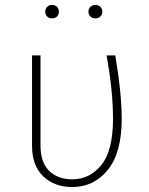

<svg xmlns="http://www.w3.org/2000/svg" viewBox="-20 -743 599 773"><path d="M189 -723Q202 -723 209.5 -715.5Q217 -708 217 -696Q217 -684 209.5 -676.5Q202 -669 189 -669Q177 -669 169.5 -677Q162 -685 162 -696Q162 -707 169.5 -715Q177 -723 189 -723ZM344 -715.5Q352 -723 364 -723Q376 -723 384 -715.5Q392 -708 392 -696Q392 -684 384 -676.5Q376 -669 364 -669Q352 -669 344 -676.5Q336 -684 336 -696Q336 -708 344 -715.5ZM444 -520Q470 -368 470 -264Q470 -128 414 -59Q358 10 271 10Q199 10 154 -33Q109 -76 109 -156V-520H143V-158Q143 -89 178 -55Q213 -21 271 -21Q341 -21 388 -78.5Q435 -136 435 -265Q435 -377 409 -520Z"/></svg>

Font: Fira Sans UltraLight
Style: Regular
Weight: 200
Designer: Carrois Corporate & Edenspiekermann AG
Foundry: Carrois Corporate GbR & Edenspiekermann AG
Version: Version 4.106;PS 004.106;hotconv 1.0.70;makeotf.lib2.5.58329